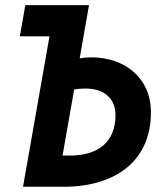

<svg xmlns="http://www.w3.org/2000/svg" viewBox="-20 -713 626 733"><path d="M67.9 0H224.1C417.5 0 556.2 -96.2 556.2 -283.7C556.2 -417 455.1 -494.1 328.6 -494.1C312.5 -494.1 297.9 -492.7 284.2 -490.2L319.8 -693.4H76.7L55.7 -574.2H168.9ZM218.8 -119.1 263.2 -371.6C276.4 -374 290.5 -375 306.6 -375C371.6 -375 420.9 -342.3 420.9 -273.4C420.9 -168.9 352.5 -119.1 246.6 -119.1Z"/></svg>

Font: Cascadia Mono NF
Style: Bold Italic
Weight: 700
Italic angle: -10°
Monospace: yes
Designer: Aaron Bell
Foundry: Saja Typeworks
Version: Version 2404.023